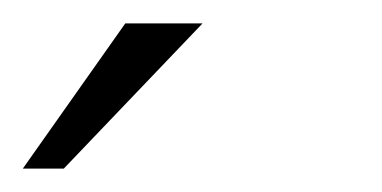

<svg xmlns="http://www.w3.org/2000/svg" viewBox="-76 -54 326 164"><path d="M-56.5 90 31 -34H97L-21.5 90Z"/></svg>

Font: Anybody ExtraExpanded ExtraLight
Style: Italic
Weight: 200
Width: 8
Italic angle: -10°
Designer: Tyler Finck
Foundry: Etcetera Type Company
Version: Version 1.010; ttfautohint (v1.8.3) -l 8 -r 50 -G 200 -x 14 